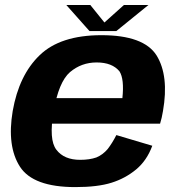

<svg xmlns="http://www.w3.org/2000/svg" viewBox="-20 -739 706 764"><path d="M279.5 5.5 299 -103Q235 -103 204.5 -143Q173.5 -182.5 193.5 -296.5Q213.5 -413 258.5 -452Q304 -490.5 364.5 -490.5Q426.5 -490.5 455.5 -455Q475 -424.5 467 -348.5H187.5L169.5 -247H617Q624 -269.5 628.5 -297Q653 -437.5 603 -518.5Q552 -599 383.5 -599Q220 -599 137.5 -519Q55.5 -440 30.5 -297Q7 -157 59.5 -75.5Q112 5.5 279.5 5.5ZM299 -103 279.5 5.5Q369 5.5 424 -12Q478.5 -29 522 -65Q564.5 -100.5 586 -159L443 -201.5Q427 -170 408.5 -146Q389 -123 363.5 -112.5Q336.5 -103 299 -103ZM336 -615.5H443L570.5 -719H473L395.5 -649.5L339.5 -719H244Z"/></svg>

Font: Anybody
Style: Bold Italic
Weight: 700
Italic angle: -10°
Designer: Tyler Finck
Foundry: Etcetera Type Company
Version: Version 1.113;gftools[0.9.25]